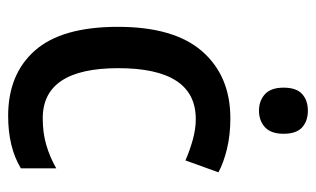

<svg xmlns="http://www.w3.org/2000/svg" viewBox="-176 -608 794 483"><g transform="rotate(90 221.5 -367.0)"><path d="M272 10Q167 10 107.5 -57.5Q48 -125 48 -266Q48 -408 110 -478.5Q172 -549 278 -549Q320 -549 355 -540.5Q390 -532 414 -519L384 -436Q359 -447 332 -454.5Q305 -462 280 -462Q152 -462 152 -267Q152 -77 278 -77Q315 -77 345.5 -86Q376 -95 404 -111V-22Q351 10 272 10ZM259 -744Q285 -744 301 -729.5Q317 -715 317 -683Q317 -651 300.5 -636Q284 -621 259 -621Q234 -621 217.5 -636Q201 -651 201 -683Q201 -715 217 -729.5Q233 -744 259 -744Z"/></g></svg>

Font: Noto Sans Sinhala UI SemiCondensed Medium
Style: Regular
Weight: 500
Width: 4
Designer: Jelle Bosma - Monotype Design Team
Foundry: Monotype Imaging Inc.
Version: Version 2.006; ttfautohint (v1.8.4.7-5d5b)